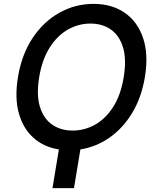

<svg xmlns="http://www.w3.org/2000/svg" viewBox="-20 -757 801 980"><path d="M719.5 -363.3Q702.1 -258.9 654.8 -180.8Q607.6 -102.6 539.4 -54.9Q471.2 -7.1 390.3 5.7L357.6 203.1H247.9L280.5 5.7Q203.1 -6.4 150.2 -54.2Q97.3 -101.9 75.8 -180.2Q54.3 -258.5 71.7 -363.3Q90.9 -479.8 146.7 -563.4Q202.4 -647 283.2 -692.1Q364 -737.2 457.4 -737.2Q550.8 -737.2 616.3 -692.1Q681.8 -647 710.2 -563.4Q738.6 -479.8 719.5 -363.3ZM611.5 -363.3Q626.4 -454.2 608 -514.9Q589.5 -575.6 546 -606.2Q502.5 -636.7 441.4 -636.7Q380.7 -636.7 326.7 -606.2Q272.7 -575.6 234 -514.9Q195.3 -454.2 180 -363.3Q165.1 -272.4 183.8 -211.8Q202.4 -151.3 246.3 -120.9Q290.1 -90.6 350.9 -90.6Q411.9 -90.6 465.7 -120.9Q519.5 -151.3 558.1 -211.8Q596.6 -272.4 611.5 -363.3Z"/></svg>

Font: Inter UI Medium
Style: Italic
Weight: 500
Italic angle: 9.39999°
Designer: Rasmus Andersson
Foundry: rsms
Version: 3.2;8d6f07862